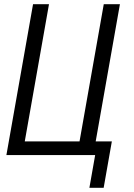

<svg xmlns="http://www.w3.org/2000/svg" viewBox="-20 -745 640 915"><path d="M433.5 -6H10.5L137.5 -725H213.5L98 -71H359L474.5 -725H551.5L436 -71H513L474 150H406Z"/></svg>

Font: JuliaMono Light
Style: Italic
Weight: 300
Italic angle: -9°
Monospace: yes
Designer: cormullion
Foundry: corm
Version: Version 0.054; ttfautohint (v1.8.4)